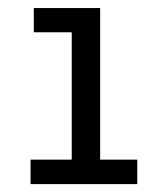

<svg xmlns="http://www.w3.org/2000/svg" viewBox="-20 -720 415 477"><path d="M56 -262.6V-323.4H158.2V-639.8H64V-700H228.8V-323.4H321V-262.6Z"/></svg>

Font: MuseoModerno Thin
Style: Regular
Weight: 100
Designer: Pablo Cosgaya, Héctor Gatti, Marcela Romero, and the Authors of The MuseoModerno Project.
Foundry: Omnibus-Type Team
Version: Version 1.003